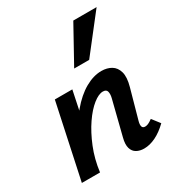

<svg xmlns="http://www.w3.org/2000/svg" viewBox="-171 -823 874 942"><g transform="rotate(-30 265.5 -352.0)"><path d="M372 7Q348 7 330 -3Q312 -13 305.5 -35Q299 -57 308 -92L357 -287Q362 -307 358.5 -322Q355 -337 335 -337Q311 -337 279 -311.5Q247 -286 215.5 -240Q184 -194 159 -132.5Q134 -71 125 0H51Q75 -107 112 -187Q149 -267 194 -320.5Q239 -374 286.5 -401Q334 -428 379 -428Q411 -428 434.5 -414Q458 -400 466.5 -369.5Q475 -339 461 -289L415 -124Q410 -106 413 -95Q416 -84 430 -84Q438 -84 447.5 -88Q457 -92 472 -103L506 -59Q472 -26 438 -9.5Q404 7 372 7ZM22 0 112 -421H211L123 0ZM270 -505 384 -711H516L355 -505Z"/></g></svg>

Font: Ysabeau
Style: Bold Italic
Weight: 700
Italic angle: -12°
Designer: Christian Thalmann (Catharsis Fonts)
Version: Version 2.002